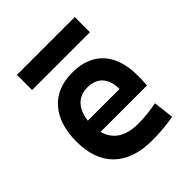

<svg xmlns="http://www.w3.org/2000/svg" viewBox="-200 -849 986 986"><g transform="rotate(-45 293.0 -355.5)"><path d="M335.4 9.8Q201.7 9.8 129.2 -59.8Q56.6 -129.4 56.6 -259.8Q56.6 -386.7 118.4 -457Q180.2 -527.3 292.5 -527.3Q400.9 -527.3 460.2 -462.9Q519.5 -398.4 519.5 -275.9Q519.5 -240.7 516.6 -209H179.7Q209 -101.6 347.2 -101.6Q381.3 -101.6 414.3 -105.2Q447.3 -108.9 481.4 -115.2L494.1 -3.9Q445.8 4.9 406 7.3Q366.2 9.8 335.4 9.8ZM174.3 -295.9H404.3Q404.3 -355.5 375 -387Q345.7 -418.5 293.5 -418.5Q242.7 -418.5 211.9 -386.7Q181.2 -355 174.3 -295.9ZM83 -609.4V-719.7H502.9V-609.4Z"/></g></svg>

Font: CaskaydiaCove NFP SemiBold
Style: Regular
Weight: 600
Designer: Aaron Bell
Foundry: Saja Typeworks
Version: Version 2111.001; VTT 6.35;Nerd Fonts 3.1.1